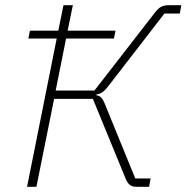

<svg xmlns="http://www.w3.org/2000/svg" viewBox="-20 -718 717 738"><path d="M198 -570H89L95 -600H204L224 -698H260L240 -600H424L418 -570H234L194 -370H343L575 -669Q588 -686 599.5 -692Q611 -698 628 -698H677L671 -666H612L398 -389Q385 -372 375 -364.5Q365 -357 351 -355L350 -352Q362 -350 369 -343Q376 -336 382 -321L500 -32H559L553 0H504Q489 0 479.5 -7Q470 -14 463 -31L337 -338H188L120 0H84Z"/></svg>

Font: IBM Plex Sans ExtLt
Style: Italic
Weight: 200
Italic angle: -11°
Designer: Mike Abbink, Paul van der Laan, Pieter van Rosmalen
Foundry: Bold Monday
Version: Version 3.005